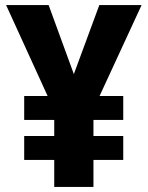

<svg xmlns="http://www.w3.org/2000/svg" viewBox="-20 -734 581 754"><path d="M270 -443 171 -714H4L167 -357H75V-263H193V-200H75V-106H193V0H347V-106H464V-200H347V-263H464V-357H371L536 -714H370Z"/></svg>

Font: Noto Sans Sinhala UI SemiCondensed ExtraBold
Style: Regular
Weight: 800
Width: 4
Designer: Jelle Bosma - Monotype Design Team
Foundry: Monotype Imaging Inc.
Version: Version 2.006